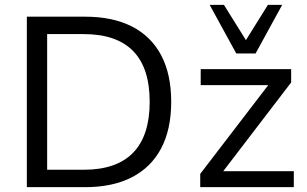

<svg xmlns="http://www.w3.org/2000/svg" viewBox="-20 -774 1269 794"><path d="M91 0V-705H332Q446 -705 525.5 -664.5Q605 -624 646.5 -545.5Q688 -467 688 -353Q688 -239 646.5 -160.5Q605 -82 525.5 -41Q446 0 332 0ZM175 -72H326Q462 -72 530.5 -142.5Q599 -213 599 -353Q599 -493 530.5 -563Q462 -633 326 -633H175ZM808 0V-55L1107 -445L1108 -422H810V-488H1184V-433L884 -41L883 -66H1195V0ZM957 -553 847 -754H906L997 -608L1088 -754H1147L1037 -553Z"/></svg>

Font: Nunito Sans 11pt
Style: Regular
Weight: 400
Version: Version 3.101;gftools[0.9.27]